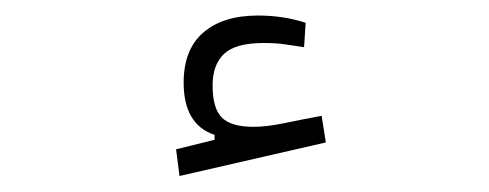

<svg xmlns="http://www.w3.org/2000/svg" viewBox="-20 -788 626 246"><path d="M210 -562.5 205.6 -596.7 254.9 -608.9V-615.2Q215.3 -628.4 215.3 -682.1Q215.3 -724.6 240.5 -746.3Q265.6 -768.1 310.5 -768.1Q343.3 -768.1 371.6 -758.8L369.6 -727.5Q356.9 -729.5 345.2 -731.2Q333.5 -732.9 317.9 -732.9Q281.7 -732.9 267.1 -719Q252.4 -705.1 252.4 -678.7Q252.4 -648.9 264.4 -637.2Q276.4 -625.5 304.7 -625.5Q321.8 -625.5 345.2 -630.4Q368.7 -635.3 392.1 -639.6L397.5 -605.5Z"/></svg>

Font: Cascadia Mono NF ExtraLight
Style: Regular
Weight: 200
Monospace: yes
Designer: Aaron Bell
Foundry: Saja Typeworks
Version: Version 2404.023; ttfautohint (v1.8.4)